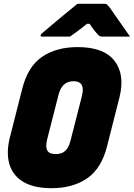

<svg xmlns="http://www.w3.org/2000/svg" viewBox="-20 -967 702 1007"><path d="M387 -720Q525 -720 580.5 -648Q636 -576 607 -458L542 -202Q513 -84 437.5 -32Q362 20 250 20Q158 20 102.5 -13Q47 -46 29.5 -105.5Q12 -165 31 -243L96 -499Q125 -617 200 -668.5Q275 -720 387 -720ZM227 -235Q216 -189 233 -171Q245 -159 273 -159Q305 -159 323 -176.5Q341 -194 350 -230L410 -465Q421 -510 403 -529Q391 -541 365 -541Q305 -541 287 -470ZM386 -947H529Q537 -947 541 -943.5Q545 -940 555 -928Q562 -918 580.5 -891.5Q599 -865 621.5 -833Q644 -801 662 -775H520Q509 -775 504.5 -777Q500 -779 495 -784Q488 -791 477 -804.5Q466 -818 450 -842Q444 -842 436 -842Q407 -818 386 -803Q365 -788 347 -775H202Q191 -775 193 -783Q195 -787 199 -791Q203 -795 219 -808Q233 -820 255.5 -839Q278 -858 302.5 -878.5Q327 -899 349.5 -917Q372 -935 386 -947Z"/></svg>

Font: Recursive Mn Lnr St Blk
Style: Italic
Weight: 900
Italic angle: -15°
Monospace: yes
Version: Version 1.079;hotconv 1.0.112;makeotfexe 2.5.65598; ttfautoh